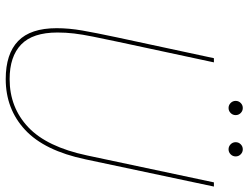

<svg xmlns="http://www.w3.org/2000/svg" viewBox="-121 -760 890 688"><g transform="rotate(90 324.0 -416.0)"><path d="M551 -277.5Q520 -130 445.2 -60.8Q370.5 8.5 263.5 8.5Q173 8.5 127 -36Q81 -80.5 81 -174Q81 -217.5 89.2 -265.2Q97.5 -313 114 -390.5L188.5 -737.5H203.5L130.5 -397Q119 -342 111.2 -304Q103.5 -266 100 -236.5Q96.5 -207 96.5 -177Q96.5 -88 139.5 -46.8Q182.5 -5.5 263.5 -5.5Q365 -5.5 435.8 -72.2Q506.5 -139 537 -283L633.5 -737.5H648.5ZM367 -790Q356.5 -790 349 -797.5Q341.5 -805 341.5 -815.5Q341.5 -826 349 -833.5Q356.5 -841 367 -841Q377.5 -841 385 -833.5Q392.5 -826 392.5 -815.5Q392.5 -805 385 -797.5Q377.5 -790 367 -790ZM515 -790Q504.5 -790 497 -797.5Q489.5 -805 489.5 -815.5Q489.5 -826 497 -833.5Q504.5 -841 515 -841Q525.5 -841 533 -833.5Q540.5 -826 540.5 -815.5Q540.5 -805 533 -797.5Q525.5 -790 515 -790Z"/></g></svg>

Font: Epilogue Thin
Style: Italic
Weight: 250
Italic angle: -12°
Designer: Tyler Finck
Foundry: Etcetera Type Co
Version: Version 2.112